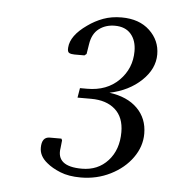

<svg xmlns="http://www.w3.org/2000/svg" viewBox="-39 -936 419 477"><g transform="rotate(5 171.0 -697.5)"><path d="M179 -495Q149 -495 128 -503.5Q107 -512 94 -523Q74 -539 74 -560Q74 -587 94 -587H123L125 -583L123 -564Q115 -517 180 -517Q220 -517 245 -544.5Q270 -572 270 -616Q270 -653 248 -672.5Q226 -692 188 -692H154L158 -716H176Q225 -716 255 -746Q285 -776 285 -819Q285 -846 271 -862Q257 -878 231 -878Q208 -878 191.5 -865.5Q175 -853 171 -827L167 -802L162 -798H137Q129 -798 124 -800.5Q119 -803 120 -814Q122 -844 162 -872Q180 -885 200.5 -892.5Q221 -900 246 -900Q290 -900 316 -875.5Q342 -851 342 -816Q342 -780 311 -750.5Q280 -721 232 -711Q277 -705 302 -680Q327 -655 327 -617Q327 -585 307 -557Q287 -529 253 -512Q219 -495 179 -495Z"/></g></svg>

Font: Spectral Light
Style: Italic
Weight: 300
Italic angle: -10°
Designer: Jean-Baptiste Levee
Foundry: Production Type
Version: Version 2.001